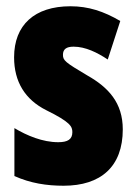

<svg xmlns="http://www.w3.org/2000/svg" viewBox="-20 -583 436 613"><path d="M372 -170C372 -255 326 -304 259 -342C188 -384 181 -390 181 -408C181 -426 192 -434 215 -434C253 -434 291 -415 324 -393L364 -516C311 -547 262 -563 205 -563C90 -563 25 -503 25 -400C25 -322 60 -265 128 -231C205 -193 211 -179 211 -161C211 -138 196 -129 166 -129C116 -129 66 -150 26 -174V-21C77 2 129 10 183 10C302 10 372 -51 372 -170Z"/></svg>

Font: Noto Sans Gujarati ExtraCondensed Black
Style: Regular
Weight: 900
Width: 2
Designer: Jelle Bosma - Monotype Design Team, Universal Thirst
Foundry: Monotype Imaging Inc.
Version: Version 2.106